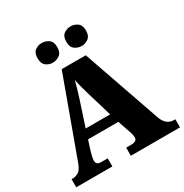

<svg xmlns="http://www.w3.org/2000/svg" viewBox="-206 -1089 1201 1251"><g transform="rotate(-30 394.0 -463.5)"><path d="M7 0V-61H14Q40 -61 60.5 -74Q81 -87 97 -130L310 -714H491L695 -128Q708 -93 728.5 -77Q749 -61 777 -61H788V0H418V-61H458Q474 -61 487 -67Q500 -73 500 -92Q500 -106 495.5 -120.5Q491 -135 489 -141L458 -232H230L207 -160Q204 -148 198.5 -127.5Q193 -107 193 -93Q193 -78 201 -69.5Q209 -61 230 -61H279V0ZM252 -301H436L379 -492Q372 -518 363.5 -547.5Q355 -577 349 -610Q341 -578 332 -548.5Q323 -519 315 -493ZM500 -779Q471 -779 448 -796Q425 -813 425 -853Q425 -894 448 -910.5Q471 -927 500 -927Q526 -927 549.5 -910.5Q573 -894 573 -853Q573 -813 549.5 -796Q526 -779 500 -779ZM282 -779Q254 -779 231.5 -796Q209 -813 209 -853Q209 -894 231.5 -910.5Q254 -927 282 -927Q310 -927 333.5 -910.5Q357 -894 357 -853Q357 -813 333.5 -796Q310 -779 282 -779Z"/></g></svg>

Font: Noto Serif Hentaigana Black
Style: Regular
Weight: 900
Designer: Kazuhiro Yamada
Foundry: nipponia
Version: Version 1.000; ttfautohint (v1.8.4.7-5d5b)